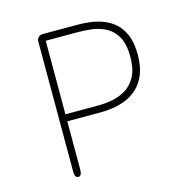

<svg xmlns="http://www.w3.org/2000/svg" viewBox="-94 -713 807 807"><g transform="rotate(-15 309.5 -309.5)"><path d="M165.5 -588.5V-268.5H309.5Q333 -268.5 363.8 -273.2Q394.5 -278 423.8 -293.8Q453 -309.5 472.2 -342.5Q491.5 -375.5 491.5 -432.5Q491.5 -489.5 472.2 -521.2Q453 -553 423.8 -567.2Q394.5 -581.5 363.8 -585Q333 -588.5 309.5 -588.5ZM311.5 -238H165.5V-28.5Q165.5 0 150 0Q134.5 0 134.5 -28.5V-590.5Q134.5 -619 163 -619H311.5Q334.5 -619 362.5 -616Q390.5 -613 419 -603Q447.5 -593 471.2 -572.8Q495 -552.5 509.5 -518.5Q524 -484.5 524 -432.5Q524 -381 509.5 -346Q495 -311 471.2 -289.5Q447.5 -268 419 -256.8Q390.5 -245.5 362.5 -241.8Q334.5 -238 311.5 -238Z"/></g></svg>

Font: Sono ExtraLight
Style: Regular
Weight: 200
Designer: Tyler Finck
Foundry: Tyler Finck
Version: Version 2.112